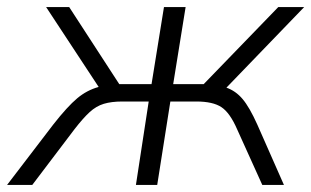

<svg xmlns="http://www.w3.org/2000/svg" viewBox="-58 -521 877 541"><path d="M-38 0 92 -170Q132 -221 159.5 -244Q187 -267 220 -276L72 -501H137L278 -284H369L404 -501H465L430 -284H516L726 -501H799L580 -274Q606 -265 625.5 -242Q645 -219 667 -170L742 0H681L610 -157Q590 -203 566 -219Q542 -235 495 -235H422L385 0H325L361 -235H287Q256 -235 234.5 -228.5Q213 -222 194.5 -205Q176 -188 152 -157L33 0Z"/></svg>

Font: Mulish Light
Style: Italic
Weight: 300
Italic angle: -9°
Designer: Vernon Adams
Foundry: Vernon Adams
Version: Version 3.603; ttfautohint (v1.8.3)